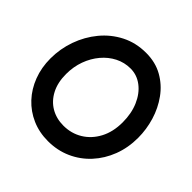

<svg xmlns="http://www.w3.org/2000/svg" viewBox="-195 -900 1135 1135"><g transform="rotate(45 372.5 -333.0)"><path d="M360.4 57.1Q287.6 57.1 226.3 30.3Q165 3.4 120.1 -44.7Q75.2 -92.8 50.3 -158Q25.4 -223.1 25.4 -299.3Q25.4 -379.9 52.2 -455.6Q79.1 -531.2 128.9 -591.6Q178.7 -651.9 248 -687.3Q317.4 -722.7 402.3 -722.7Q481 -722.7 541 -688.7Q601.1 -654.8 641.8 -598.4Q682.6 -542 703.4 -473.1Q724.1 -404.3 724.1 -334Q724.1 -251.5 697 -180.4Q669.9 -109.4 620.8 -55.9Q571.8 -2.4 505.4 27.3Q439 57.1 360.4 57.1ZM360.4 -72.3Q426.3 -72.3 479.2 -104.5Q532.2 -136.7 563.5 -195.6Q594.7 -254.4 594.7 -334Q594.7 -408.7 569.3 -467Q543.9 -525.4 500.2 -558.8Q456.5 -592.3 402.3 -592.3Q351.6 -592.3 306.9 -569.6Q262.2 -546.9 228.3 -506.6Q194.3 -466.3 175 -413.3Q155.8 -360.4 155.8 -299.3Q155.8 -228.5 182.4 -177.5Q209 -126.5 255.1 -99.4Q301.3 -72.3 360.4 -72.3Z"/></g></svg>

Font: Mikhak-DS1-FD Bold
Style: Bold
Weight: 700
Designer: Amin Abedi
Version: Version 3.2